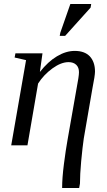

<svg xmlns="http://www.w3.org/2000/svg" viewBox="-20 -726 536 958"><path d="M374 -365V-366Q374 -389 361 -402Q347 -416 322 -416Q285 -416 242 -385Q198 -353 170 -309L117 -1H36L110 -426L53 -439L57 -460H192L179 -367Q220 -419 264 -445Q309 -472 353 -472Q402 -472 428 -445Q454 -417 454 -369Q454 -349 441 -284L398 -35Q392 5 385 79Q379 146 379 190L375 212H290Q290 162 299 92Q308 22 317 -28L362 -284Q374 -346 374 -365ZM278 -547 281 -563 331 -706H435L432 -688L305 -547Z"/></svg>

Font: Libra Serif Modern
Style: Italic
Weight: 400
Italic angle: -12°
Designer: Stefan Peev, Context Ltd
Foundry: Stefan Peev, Context Ltd
Version: Version 1.000